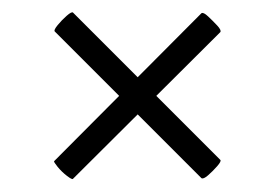

<svg xmlns="http://www.w3.org/2000/svg" viewBox="-20 -342 438 305"><path d="M96 -58Q95 -56 86.5 -62.5Q78 -69 71.5 -77Q65 -85 66 -86L300 -321Q303 -323 310.5 -316Q318 -309 325 -301.5Q332 -294 330 -291ZM67 -292Q65 -294 71.5 -302Q78 -310 86 -317Q94 -324 96 -322L330 -88Q332 -86 325 -78Q318 -70 310.5 -63.5Q303 -57 300 -59Z"/></svg>

Font: Cormorant Garamond Light Medium
Style: Italic
Weight: 500
Italic angle: -10°
Version: Version 4.001